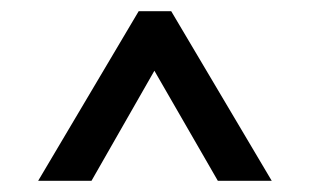

<svg xmlns="http://www.w3.org/2000/svg" viewBox="-20 -694 552 342"><path d="M368 -372H464L285 -674H227L48 -372H143L255 -568Z"/></svg>

Font: LT Wave Text Medium
Style: Regular
Weight: 500
Designer: Daniel Lyons
Version: Version 2.5 (Glyphs App)